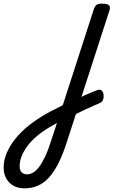

<svg xmlns="http://www.w3.org/2000/svg" viewBox="-325 -535 661 1055"><path d="M67 25Q86 15 105.5 5.5Q125 -4 143.5 -12.5Q162 -21 179 -28Q196 -35 210 -40Q225 -45 233.5 -37.5Q242 -30 244 -16Q246 -2 242 11Q238 24 226 30Q207 38 186 47.5Q165 57 143 67Q121 77 99.5 88Q78 99 57 109ZM-191 500Q-225 500 -251 485.5Q-277 471 -291 445Q-305 419 -305 385Q-305 346 -288.5 306.5Q-272 267 -241 228Q-210 189 -166 154Q-122 119 -67 88Q-46 76 -24 65.5Q-2 55 20 43L190 -483Q197 -503 206.5 -509Q216 -515 235 -515Q266 -515 274.5 -505.5Q283 -496 276 -476L44 240Q22 310 -3 360Q-28 410 -56 440.5Q-84 471 -117.5 485.5Q-151 500 -191 500ZM-177 423Q-161 423 -144.5 414Q-128 405 -111.5 384Q-95 363 -78 327.5Q-61 292 -44 238L-12 141Q-23 147 -33.5 153Q-44 159 -55 165Q-93 188 -123 213.5Q-153 239 -174 267Q-195 295 -206 323Q-217 351 -217 379Q-217 392 -212.5 402Q-208 412 -198.5 417.5Q-189 423 -177 423Z"/></svg>

Font: Playwrite IE
Style: Regular
Weight: 400
Designer: Veronika Burian, José Scaglione
Foundry: TypeTogether
Version: Version 1.002